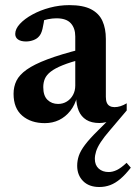

<svg xmlns="http://www.w3.org/2000/svg" viewBox="-20 -469 531 750"><path d="M475 -37.5 410.5 38.5Q387 65.5 373.8 85.8Q360.5 106 355.5 122Q350.5 138 350.5 151.5Q350.5 176 365.5 189.5Q380.5 203 404.5 203Q420 203 436.2 195.2Q452.5 187.5 474.5 167L491 186Q469.5 213.5 450 230Q430.5 246.5 410.5 254Q390.5 261.5 368 261.5Q327.5 261.5 304.5 238.2Q281.5 215 281.5 178.5Q281.5 158.5 288 139.2Q294.5 120 312 96.8Q329.5 73.5 361.5 42L411 -7.5L416 0.5Q403.5 6 391.8 8.8Q380 11.5 368 11.5Q337 11.5 317 -1Q297 -13.5 287.5 -36.2Q278 -59 277.5 -90L281.5 -92.5Q273 -59 254.5 -35.8Q236 -12.5 210.8 -0.2Q185.5 12 155 12Q101 12 67 -17Q33 -46 33 -102.5Q33 -130.5 44.2 -153.5Q55.5 -176.5 84.2 -197Q113 -217.5 165.2 -237.2Q217.5 -257 299 -277.5L303 -238.5Q255 -226.5 224.8 -214.2Q194.5 -202 178 -189Q161.5 -176 155.2 -161.2Q149 -146.5 149 -128.5Q149 -95 165.5 -79Q182 -63 207 -63Q226 -63 241.2 -72.5Q256.5 -82 265.2 -98.2Q274 -114.5 274 -134.5V-326.5Q274 -359 256.5 -378.2Q239 -397.5 200.5 -397.5Q185 -397.5 167.5 -394Q150 -390.5 135.5 -384L155.5 -412.5Q151 -377 146 -356.2Q141 -335.5 132 -326.5Q124.5 -317.5 110.5 -312.2Q96.5 -307 81.5 -307Q61.5 -307 50.5 -314.8Q39.5 -322.5 39.5 -336.5Q39.5 -356 57.8 -375.8Q76 -395.5 106.5 -412.2Q137 -429 174.5 -439Q212 -449 251 -449Q304.5 -449 335.8 -432.8Q367 -416.5 380.2 -387Q393.5 -357.5 393.5 -317V-90.5Q393.5 -77 397.2 -68Q401 -59 408.8 -54.8Q416.5 -50.5 427.5 -50.5Q438.5 -50.5 450.5 -54.2Q462.5 -58 475 -65.5Z"/></svg>

Font: Newsreader 24pt SemiBold
Style: Regular
Weight: 600
Designer: Hugues Gentile
Foundry: Production Type
Version: Version 1.003